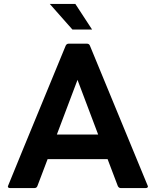

<svg xmlns="http://www.w3.org/2000/svg" viewBox="-20 -956 793 976"><path d="M479 -272 374 -550 269 -272ZM720 0H594Q584 0 579 -10L527 -147H222L170 -10Q166 0 155 0H31Q20 0 20 -9Q20 -11 314 -724Q319 -734 329 -734H422Q433 -734 437 -724L732 -9Q732 0 720 0ZM448 -806H348L233 -936H363Z"/></svg>

Font: YamahaIndonesia935. App
Style: Bold
Weight: 700
Designer: Dalton Maag Ltd
Foundry: Dalton Maag Ltd
Version: Version 1.002; January 01, 2024; Regular/Italic